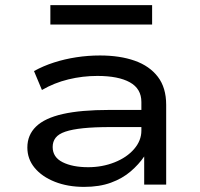

<svg xmlns="http://www.w3.org/2000/svg" viewBox="-20 -722 782 751"><path d="M309 9Q245 9 194.5 -11Q144 -31 115.5 -65.5Q87 -100 87 -145Q87 -194 121 -227Q155 -260 225.5 -276Q296 -292 408 -292H551V-225H413Q349 -225 305.5 -220.5Q262 -216 235.5 -207Q209 -198 197.5 -183Q186 -168 186 -147Q186 -107 225 -87.5Q264 -68 325 -68Q380 -68 428 -87Q476 -106 504.5 -139Q533 -172 533 -211V-323Q533 -375 488 -400Q443 -425 361 -425Q303 -425 247.5 -411.5Q192 -398 144 -370L113 -444Q149 -464 191 -477.5Q233 -491 278.5 -498Q324 -505 371 -505Q449 -505 507 -484.5Q565 -464 597.5 -421.5Q630 -379 630 -312V0H544V-109V-110Q523 -79 491 -51.5Q459 -24 414 -7.5Q369 9 309 9ZM177 -626V-702H575V-626Z"/></svg>

Font: Nunito Sans 7pt Expanded
Style: Regular
Weight: 400
Width: 7
Designer: Vernon Adams
Foundry: Vernon Adams
Version: Version 3.101;gftools[0.9.27]